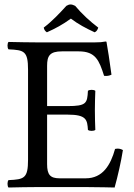

<svg xmlns="http://www.w3.org/2000/svg" viewBox="-20 -834 597 856"><path d="M315 -808C299.6 -815.7 290 -816.4 276 -808C245 -774 212 -739 175 -711C177 -702 180 -696 189 -690C227 -707 259 -724 296 -751C329 -726 363 -708 402 -690C411.1 -693.8 415.2 -701.9 418 -711C382 -738 345 -772 315 -808ZM281 -361H190V-541C190 -585 202 -605 256 -605H331C406 -605 422 -565 444 -496C456.4 -494.2 467.2 -496.3 477 -501C472 -542 457 -638 455 -646C455 -648 454 -649 451 -649C434 -646 426 -645 402 -645H147C116.5 -645 58 -646 18 -647C12 -641 12 -620 18 -614C88 -611 105 -606 105 -523V-122C105 -39 88 -34 18 -31C12 -25 12 -4 18 2C55 1 115 0 148 0H363C411 0 491 2 491 2C505 -48 520 -114 528 -165C517.6 -171 506.1 -173.2 493 -170C473 -98 438 -39 362 -39H246C204 -39 190 -55 190 -102V-323H281C366 -323 369 -300 372 -255C378 -249 399 -249 405 -255C404 -281 403 -308.7 403 -343C403 -371 404 -405 405 -429C399 -435 378 -435 372 -429C369 -374 366 -361 281 -361Z"/></svg>

Font: Libertinus Serif
Style: Regular
Weight: 400
Designer: Philipp H. Poll
Foundry: Khaled Hosny
Version: Version 6.2